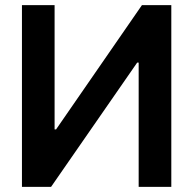

<svg xmlns="http://www.w3.org/2000/svg" viewBox="-20 -727 752 747"><path d="M192.4 -707V-223.6H198.2L532.2 -707H646.5V0H519.5V-483.4H513.7L178.7 0H65.4V-707Z"/></svg>

Font: Pretendard Std SemiBold
Style: Regular
Weight: 600
Designer: Base glyphs from Inter by Rasmus Andersson; Hangeul glyphs from Noto Sans CJK(Source Han Sans) by Jang Soo-young and Kan
Foundry: Kil Hyung-jin
Version: Version 1.309